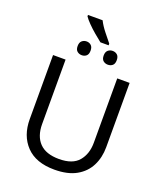

<svg xmlns="http://www.w3.org/2000/svg" viewBox="-185 -1168 1100 1296"><g transform="rotate(20 365.5 -519.5)"><path d="M324 -1049Q341 -1015 369 -979.5Q397 -944 420 -916V-904H361Q338 -922 309 -946.5Q280 -971 255.5 -996Q231 -1021 219 -1039V-1049ZM272 -878Q291 -878 304.5 -866Q318 -854 318 -828Q318 -802 304.5 -790.5Q291 -779 272 -779Q253 -779 239 -790.5Q225 -802 225 -828Q225 -854 239 -866Q253 -878 272 -878ZM459 -878Q479 -878 492.5 -866Q506 -854 506 -828Q506 -802 492.5 -790.5Q479 -779 459 -779Q440 -779 426 -790.5Q412 -802 412 -828Q412 -854 426 -866Q440 -878 459 -878ZM640 -252Q640 -178 610 -118.5Q580 -59 518.5 -24.5Q457 10 362 10Q229 10 159.5 -62.5Q90 -135 90 -254V-714H180V-251Q180 -164 226.5 -116Q273 -68 367 -68Q464 -68 507.5 -119.5Q551 -171 551 -252V-714H640Z"/></g></svg>

Font: Noto Sans Living
Style: Regular
Weight: 400
Designer: Monotype Design Team
Foundry: Monotype Imaging Inc.
Version: Version 2.013; ttfautohint (v1.8.4.7-5d5b)